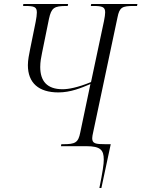

<svg xmlns="http://www.w3.org/2000/svg" viewBox="-20 -734 710 964"><path d="M479 210H489L536 -10H510C460 -10 443 -13 443 -40C443 -47 445 -58 448 -71L570 -647C580 -698 594 -704 652 -704H668L670 -714H438L436 -704H448C494 -704 508 -699 508 -672C508 -662 506 -648 502 -628L437 -322C369 -294 323 -286 294 -286C216 -286 182 -327 182 -398C182 -423 187 -449 191 -468L226 -640C238 -695 252 -704 313 -704H320L322 -714H97L96 -704H105C153 -704 165 -699 165 -671C165 -660 163 -645 159 -624L131 -486C126 -460 120 -433 120 -407C120 -317 175 -270 273 -270C334 -270 387 -292 434 -312L383 -69C373 -17 357 -10 297 -10H288L286 0H414C484 0 501 19 501 67C501 91 496 125 479 210Z"/></svg>

Font: Noto Serif Display Condensed Light
Style: Italic
Weight: 300
Width: 3
Italic angle: -12°
Designer: Monotype Design Team
Foundry: Monotype Imaging Inc.
Version: Version 2.009